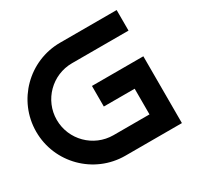

<svg xmlns="http://www.w3.org/2000/svg" viewBox="-204 -1035 1507 1471"><g transform="rotate(-30 550.0 -300.0)"><path d="M500 -618.2H1000V-800H500C224 -800 0 -576 0 -300C0 -24 224 200 500 200H1000V-391H545.4V-209H818.2V18.2H500C324.4 18.2 181.8 -124.4 181.8 -300C181.8 -475.6 324.4 -618.2 500 -618.2Z"/></g></svg>

Font: Kubos
Style: Light
Weight: 300
Version: Version 001.000